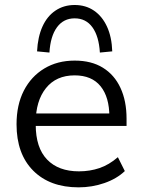

<svg xmlns="http://www.w3.org/2000/svg" viewBox="-20 -760 584 788"><path d="M302.5 8.9Q184.5 8.9 116.2 -59.7Q47.9 -128.4 47.9 -249.9Q47.9 -329.4 77.8 -387.9Q107.8 -446.3 161.7 -478.8Q215.6 -511.3 286.4 -511.3Q355.2 -511.3 402.3 -482.1Q449.5 -453 474.4 -399.4Q499.4 -345.8 499.4 -272.9V-243.1H109.7V-294.2H445.9L428.9 -280.8Q428.9 -361.4 392.8 -406Q356.7 -450.7 286.3 -450.7Q210.6 -450.7 168.6 -398.3Q126.6 -345.8 126.6 -257.2V-248.5Q126.6 -153.7 173.2 -105.3Q219.8 -56.8 303.9 -56.8Q349 -56.8 388.3 -70.2Q427.7 -83.6 463.8 -114.9L492.3 -57.9Q459 -26.2 408.5 -8.7Q357.9 8.9 302.5 8.9ZM182.9 -544.3 132.1 -549.2Q135.1 -608.7 154.3 -651.1Q173.5 -693.6 207.6 -716.5Q241.7 -739.5 286.4 -739.5Q331.7 -739.5 365.5 -716.5Q399.3 -693.6 419 -651.1Q438.7 -608.7 440.7 -549.2L389.9 -544.3Q385.9 -611.2 359.3 -648Q332.7 -684.7 286.4 -684.7Q240.7 -684.7 213.8 -648Q186.9 -611.2 182.9 -544.3Z"/></svg>

Font: Mulish ExtraLight
Style: Regular
Weight: 200
Designer: Vernon Adams
Foundry: Vernon Adams
Version: Version 3.603